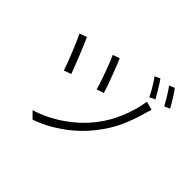

<svg xmlns="http://www.w3.org/2000/svg" viewBox="-198 -1098 1397 1397"><g transform="rotate(45 500.0 -399.5)"><path d="M525 -456 470 -437Q459 -479 425.5 -571Q392 -663 375 -698L428 -716Q444 -682 479 -589Q514 -496 525 -456ZM848 -584 843 -568Q817 -474 781 -394Q745 -314 687 -239Q612 -139 508 -64Q404 11 295 48L247 -1Q358 -34 461.5 -105Q565 -176 639 -271Q699 -348 738 -442Q777 -536 792 -632L857 -615Q855 -610 848 -584ZM260 -386 204 -365Q190 -410 150 -508Q110 -606 94 -636L150 -657Q169 -617 206 -525Q243 -433 260 -386ZM824 -688 781 -668Q766 -699 742.5 -738.5Q719 -778 700 -803L742 -821Q759 -797 782.5 -758.5Q806 -720 824 -688ZM947 -716 905 -697Q851 -794 822 -830L864 -847Q882 -824 906 -785.5Q930 -747 947 -716Z"/></g></svg>

Font: 寒蝉端黑体 Light
Style: Regular
Weight: 300
Designer: ChillDuanSans {Warren2060}; 
Source Han Sans {Ryoko NISHIZUKA 西塚涼子 (kana, bopomofo & ideographs); Paul D. Hunt (Latin, G
Foundry: ChillType&Adobe
Version: Version 1.300;Glyphs 3.3 (3306)